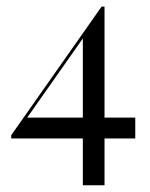

<svg xmlns="http://www.w3.org/2000/svg" viewBox="-20 -445 453 579"><path d="M13.7 -27.4V-37.1L286.3 -425L292.7 -418.5L58.1 -84.7L56.5 -90.3H387.9V-27.4ZM229.8 113.7V-333.1L286.3 -425H295.2V113.7Z"/></svg>

Font: Playfair 144pt SemiCondensed Light
Style: Regular
Weight: 300
Width: 4
Designer: Claus Eggers Sørensen
Foundry: Claus Eggers Sørensen
Version: Version 2.203